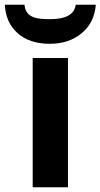

<svg xmlns="http://www.w3.org/2000/svg" viewBox="-60 -791 424 811"><path d="M344.7 -771Q338.9 -695.8 285.2 -650.9Q231.4 -606 150.4 -606Q65.4 -606 14.9 -650.4Q-35.6 -694.8 -39.6 -771H43.5Q45.4 -748 56.9 -734.9Q68.4 -721.7 89.1 -715.8Q109.9 -710 151.4 -710Q252 -710 259.8 -771ZM227.1 0H78.1V-545.9H227.1Z"/></svg>

Font: Zoram GWebM
Style: Bold
Weight: 700
Foundry: Ascender Corporation
Version: Version 1.000